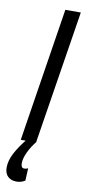

<svg xmlns="http://www.w3.org/2000/svg" viewBox="-158 -737 440 990"><g transform="rotate(10 62.0 -242.0)"><path d="M-10 0 100 -700H181L70 0ZM22 -8 72 -4Q47 27 31.5 60Q16 93 16 118Q16 143 33 143Q44 143 53 138L50 203Q30 216 5 216Q-23 216 -40 200Q-57 184 -57 153Q-57 117 -36 77Q-15 37 22 -8Z"/></g></svg>

Font: Georama Extra Condensed Medium
Style: Italic
Weight: 500
Width: 2
Italic angle: -9°
Designer: Jean-Baptiste Levee
Foundry: Production Type
Version: Version 1.000